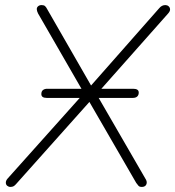

<svg xmlns="http://www.w3.org/2000/svg" viewBox="-20 -731 691 757"><path d="M21 6Q14 6 8.5 1.5Q3 -3 3 -11Q3 -19 10 -27L315 -368V-357L130 -678Q125 -688 125 -695Q125 -702 130.5 -706.5Q136 -711 144 -711Q153 -711 157.5 -707Q162 -703 166 -695L343 -387H333L608 -699Q613 -705 619 -708Q625 -711 632 -711Q639 -711 644.5 -706.5Q650 -702 650.5 -694.5Q651 -687 643 -678L354 -352V-371L553 -27Q559 -18 558.5 -10.5Q558 -3 553 1.5Q548 6 539 6Q530 6 526 1.5Q522 -3 517 -10L325 -342H344L44 -6Q39 0 34 3Q29 6 21 6ZM504 -345H164Q143 -345 143 -360Q143 -371 149.5 -376Q156 -381 166 -381H505Q527 -381 527 -366Q527 -356 521 -350.5Q515 -345 504 -345Z"/></svg>

Font: Nunito Variable Extra Light
Style: Italic
Weight: 200
Italic angle: -9°
Designer: Vernon Adams
Foundry: Vernon Adams
Version: Version 3.602